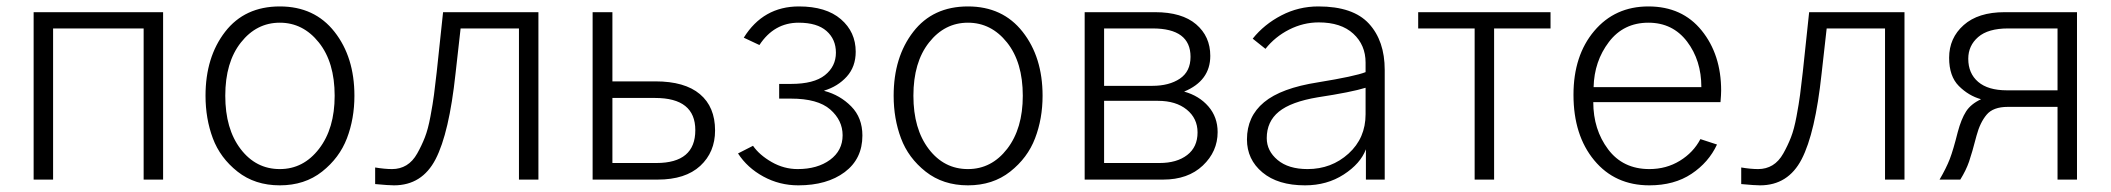

<svg xmlns="http://www.w3.org/2000/svg" viewBox="-20 -550 6464 588"><path d="M83 0V-512.7H479.5V0H419.9V-462.9H142.6V0Z M669.9 -256.8Q669.9 -155.3 716.8 -93.8Q763.7 -32.2 836.9 -32.2Q909.2 -32.2 957 -94.2Q1004.9 -156.2 1004.9 -256.8Q1004.9 -359.4 956.5 -419.9Q908.2 -480.5 836.9 -480.5Q765.6 -480.5 717.8 -419.9Q669.9 -359.4 669.9 -256.8ZM609.4 -256.8Q609.4 -375 669.4 -452.6Q729.5 -530.3 836.9 -530.3Q943.4 -530.3 1004.4 -452.6Q1065.4 -375 1065.4 -256.8Q1065.4 -186.5 1042.5 -126.5Q1019.5 -66.4 966.3 -24.4Q913.1 17.6 836.9 17.6Q760.7 17.6 707.5 -24.4Q654.3 -66.4 631.8 -126.5Q609.4 -186.5 609.4 -256.8Z M1128.9 -37.1Q1158.2 -32.2 1180.7 -32.2Q1205.1 -32.2 1224.6 -43.9Q1244.1 -55.7 1257.8 -80.1Q1271.5 -104.5 1281.2 -129.4Q1291 -154.3 1298.3 -193.8Q1305.7 -233.4 1309.1 -259.8Q1312.5 -286.1 1317.4 -329.1L1336.9 -512.7H1628.9V0H1569.3V-462.9H1390.6L1375 -324.2Q1355.5 -142.6 1314 -62.5Q1272.5 17.6 1186.5 17.6Q1169.9 17.6 1128.9 13.7Z M1794.9 0V-512.7H1855.5V-300.8H1987.3Q2077.1 -300.8 2123.5 -261.7Q2169.9 -222.7 2169.9 -150.4Q2169.9 -84 2124.5 -42Q2079.1 0 1994.1 0ZM1855.5 -50.8H1990.2Q2109.4 -50.8 2109.4 -151.4Q2109.4 -250 1986.3 -250H1855.5Z M2240.2 -80.1 2286.1 -103.5Q2305.7 -75.2 2343.3 -53.7Q2380.9 -32.2 2422.9 -32.2Q2483.4 -32.2 2522 -60.5Q2560.5 -88.9 2560.5 -135.7Q2560.5 -181.6 2522.5 -214.8Q2484.4 -248 2402.3 -248H2366.2V-293H2402.3Q2472.7 -293 2506.3 -319.8Q2540 -346.7 2540 -388.7Q2540 -429.7 2511.2 -455.1Q2482.4 -480.5 2425.8 -480.5Q2350.6 -480.5 2305.7 -412.1L2257.8 -434.6Q2317.4 -530.3 2426.8 -530.3Q2509.8 -530.3 2555.2 -491.2Q2600.6 -452.1 2600.6 -391.6Q2600.6 -345.7 2573.2 -315.4Q2545.9 -285.2 2503.9 -272.5L2504.9 -271.5Q2552.7 -258.8 2586.9 -224.1Q2621.1 -189.5 2621.1 -134.8Q2621.1 -63.5 2566.9 -22.9Q2512.7 17.6 2424.8 17.6Q2367.2 17.6 2317.9 -9.3Q2268.6 -36.1 2240.2 -80.1Z M2777.3 -256.8Q2777.3 -155.3 2824.2 -93.8Q2871.1 -32.2 2944.3 -32.2Q3016.6 -32.2 3064.5 -94.2Q3112.3 -156.2 3112.3 -256.8Q3112.3 -359.4 3064 -419.9Q3015.6 -480.5 2944.3 -480.5Q2873 -480.5 2825.2 -419.9Q2777.3 -359.4 2777.3 -256.8ZM2716.8 -256.8Q2716.8 -375 2776.9 -452.6Q2836.9 -530.3 2944.3 -530.3Q3050.8 -530.3 3111.8 -452.6Q3172.9 -375 3172.9 -256.8Q3172.9 -186.5 3149.9 -126.5Q3127 -66.4 3073.7 -24.4Q3020.5 17.6 2944.3 17.6Q2868.2 17.6 2814.9 -24.4Q2761.7 -66.4 2739.3 -126.5Q2716.8 -186.5 2716.8 -256.8Z M3301.8 0V-512.7H3517.6Q3599.6 -512.7 3643.1 -475.6Q3686.5 -438.5 3686.5 -378.9Q3686.5 -302.7 3606.4 -269.5Q3652.3 -256.8 3680.7 -224.1Q3709 -191.4 3709 -145.5Q3709 -85.9 3663.6 -43Q3618.2 0 3542 0ZM3361.3 -50.8H3531.2Q3584 -50.8 3615.7 -75.2Q3647.5 -99.6 3647.5 -144.5Q3647.5 -187.5 3614.3 -214.4Q3581.1 -241.2 3526.4 -241.2H3361.3ZM3361.3 -287.1H3508.8Q3560.5 -287.1 3593.3 -309.1Q3626 -331.1 3626 -376Q3626 -462.9 3509.8 -462.9H3361.3Z M3859.4 -127Q3859.4 -87.9 3892.6 -60.1Q3925.8 -32.2 3984.4 -32.2Q4057.6 -32.2 4109.9 -79.6Q4162.1 -127 4162.1 -200.2V-281.2Q4118.2 -267.6 4015.6 -252Q3933.6 -238.3 3896.5 -208Q3859.4 -177.7 3859.4 -127ZM3798.8 -123Q3798.8 -193.4 3851.1 -236.8Q3903.3 -280.3 4016.6 -297.9Q4129.9 -316.4 4162.1 -329.1V-358.4Q4162.1 -412.1 4124.5 -446.8Q4086.9 -481.4 4018.6 -481.4Q3971.7 -481.4 3928.2 -459.5Q3884.8 -437.5 3855.5 -400.4L3816.4 -431.6Q3851.6 -475.6 3904.3 -502.9Q3957 -530.3 4017.6 -530.3Q4124 -530.3 4172.4 -477.5Q4220.7 -424.8 4220.7 -335.9V0H4163.1V-92.8Q4146.5 -48.8 4095.2 -15.6Q4043.9 17.6 3976.6 17.6Q3893.6 17.6 3846.2 -22Q3798.8 -61.5 3798.8 -123Z M4323.2 -462.9V-512.7H4728.5V-462.9H4555.7V0H4496.1V-462.9Z M4798.8 -259.8Q4798.8 -379.9 4862.3 -455.1Q4925.8 -530.3 5028.3 -530.3Q5131.8 -530.3 5191.4 -456.5Q5251 -382.8 5251 -272.5Q5251 -260.7 5249 -237.3H4859.4Q4859.4 -153.3 4904.8 -92.8Q4950.2 -32.2 5031.2 -32.2Q5083 -32.2 5124.5 -57.6Q5166 -83 5187.5 -124L5238.3 -107.4Q5212.9 -52.7 5160.2 -17.6Q5107.4 17.6 5031.2 17.6Q4925.8 17.6 4862.3 -59.1Q4798.8 -135.7 4798.8 -259.8ZM4860.4 -283.2H5190.4Q5190.4 -365.2 5146.5 -422.9Q5102.5 -480.5 5028.3 -480.5Q4952.1 -480.5 4907.2 -421.4Q4862.3 -362.3 4860.4 -283.2Z M5312.5 -37.1Q5341.8 -32.2 5364.3 -32.2Q5388.7 -32.2 5408.2 -43.9Q5427.7 -55.7 5441.4 -80.1Q5455.1 -104.5 5464.8 -129.4Q5474.6 -154.3 5481.9 -193.8Q5489.3 -233.4 5492.7 -259.8Q5496.1 -286.1 5501 -329.1L5520.5 -512.7H5812.5V0H5752.9V-462.9H5574.2L5558.6 -324.2Q5539.1 -142.6 5497.6 -62.5Q5456.1 17.6 5370.1 17.6Q5353.5 17.6 5312.5 13.7Z M6007.8 -370.1Q6007.8 -325.2 6038.1 -299.3Q6068.4 -273.4 6126 -273.4H6281.2V-462.9H6129.9Q6068.4 -462.9 6038.1 -436.5Q6007.8 -410.2 6007.8 -370.1ZM5919.9 0Q5940.4 -35.2 5951.2 -63Q5961.9 -90.8 5975.6 -145.5Q5986.3 -185.5 6001 -208.5Q6015.6 -231.4 6046.9 -246.1Q6008.8 -256.8 5979 -286.6Q5949.2 -316.4 5949.2 -373Q5949.2 -433.6 5993.7 -473.1Q6038.1 -512.7 6119.1 -512.7H6340.8V0H6281.2V-222.7H6128.9Q6084 -222.7 6064 -198.7Q6043.9 -174.8 6033.2 -134.8Q6019.5 -82 6010.3 -55.2Q6001 -28.3 5983.4 0Z"/></svg>

Font: Gothic A1 Light
Style: Regular
Weight: 300
Version: Version 2.50